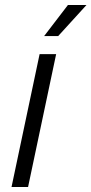

<svg xmlns="http://www.w3.org/2000/svg" viewBox="-20 -746 365 766"><path d="M156 -602H212L325 -726H251ZM26 0H92L204 -530H138Z"/></svg>

Font: Geist Light
Style: Italic
Weight: 300
Italic angle: -12°
Designer: Basement.studio, Andrés Briganti, Mateo Zaragoza
Foundry: Basement.studio, Vercel, Andrés Briganti, Guido Ferreyra, Mateo Zaragoza
Version: Version 1.500